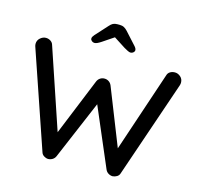

<svg xmlns="http://www.w3.org/2000/svg" viewBox="-124 -1027 1201 1159"><g transform="rotate(15 476.5 -447.0)"><path d="M931 -652Q931 -644 928 -635L721 -30Q717 -16 704.5 -8.5Q692 -1 678 0Q664 0 651 -8Q638 -16 632 -31L476 -396L321 -31Q315 -16 302 -8Q289 0 274 0Q260 -1 248 -9Q236 -17 232 -30L25 -635Q22 -644 22 -652Q22 -674 38.5 -688.5Q55 -703 74 -703Q90 -703 103 -694.5Q116 -686 120 -672L289 -171L434 -527Q440 -541 452 -549Q464 -557 479 -557Q494 -557 506 -549Q518 -541 524 -527L665 -171L833 -672Q837 -687 850 -695Q863 -703 880 -703Q899 -703 915 -689Q931 -675 931 -652ZM614 -770Q614 -762 606.5 -755.5Q599 -749 589 -749Q582 -749 571 -754.5Q560 -760 548 -767L475 -814L405 -767Q393 -759 382.5 -754Q372 -749 364 -749Q354 -749 346.5 -755.5Q339 -762 339 -770Q339 -776 342 -781.5Q345 -787 351 -794L420 -870Q431 -883 442 -888.5Q453 -894 469 -894H483Q499 -894 510.5 -888Q522 -882 533 -870L602 -794Q614 -781 614 -770Z"/></g></svg>

Font: Quicksand Medium
Style: Regular
Weight: 500
Designer: Andrew Paglinawan
Foundry: Andrew Paglinawan
Version: Version 3.000